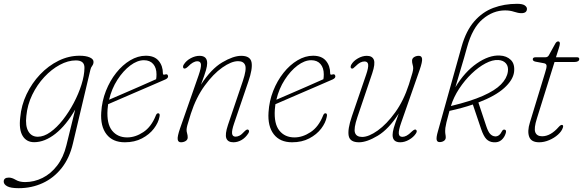

<svg xmlns="http://www.w3.org/2000/svg" viewBox="-78 -738 3056 1006"><path d="M304 14Q286.5 90 245.2 142.2Q204 194.5 146 221.2Q88 248 20 248Q-22 248 -40.2 238Q-58.5 228 -58.5 213.5Q-58.5 192.5 -31.5 192.5Q-15.5 192.5 4.2 204.2Q24 216 53.5 216Q101 216 144.8 194.2Q188.5 172.5 221.5 129.5Q254.5 86.5 270 23L316 -164Q269 -82 212.8 -37.5Q156.5 7 101 7Q60.5 7 40.5 -26.2Q20.5 -59.5 28 -122.5Q33.5 -186 61.2 -244.2Q89 -302.5 132.2 -348Q175.5 -393.5 228.8 -419.8Q282 -446 339 -446Q372.5 -446 392.2 -437.2Q412 -428.5 412 -414Q412 -402 405 -393Q398 -384 395.5 -372ZM60 -130.5Q54 -78 70.5 -49.8Q87 -21.5 120 -21.5Q152 -21.5 186 -45.8Q220 -70 251.5 -110.2Q283 -150.5 308.2 -198.2Q333.5 -246 348.8 -294.2Q364 -342.5 364.5 -382Q365.5 -421.5 319.5 -421.5Q278.5 -421.5 235.2 -398.2Q192 -375 154.2 -334.5Q116.5 -294 91 -241.5Q65.5 -189 60 -130.5Z M757.5 -125.5Q751.5 -94.5 728.2 -64Q705 -33.5 666.2 -13Q627.5 7.5 576 7.5Q512.5 7.5 480 -34.5Q447.5 -76.5 452.5 -150Q456 -208.5 477 -261.8Q498 -315 531 -356.5Q564 -398 604.2 -422Q644.5 -446 686 -446Q731 -446 753.2 -419.5Q775.5 -393 775.5 -353.5Q775.5 -344 786 -347.5Q800.5 -352.5 802.5 -339.5Q804 -329 789 -322Q755 -307 710.8 -288Q666.5 -269 622 -249.8Q577.5 -230.5 541.5 -215Q505.5 -199.5 488.5 -192Q486.5 -178 485.5 -164Q480.5 -89.5 509.2 -53.8Q538 -18 588.5 -18Q631 -18 673 -45.8Q715 -73.5 738.5 -133Q743 -144.5 750.5 -144.5Q762 -144.5 757.5 -125.5ZM676 -422.5Q641.5 -422.5 604.5 -394.8Q567.5 -367 537.2 -320Q507 -273 493.5 -215.5Q517.5 -226 560.8 -244.5Q604 -263 652.2 -284.2Q700.5 -305.5 740 -323Q742 -333 742 -348.5Q742 -382.5 724.8 -402.5Q707.5 -422.5 676 -422.5Z M885 -379.5Q881 -382 881 -388Q881 -394 885 -400Q898.5 -421 921.8 -433.2Q945 -445.5 967.5 -445.5Q1007.5 -445.5 1007.5 -407Q1007.5 -392.5 1001.2 -370.2Q995 -348 975 -294.5Q1028.5 -377 1086.5 -411.2Q1144.5 -445.5 1186 -445.5Q1233.5 -445.5 1240 -411.5Q1246.5 -377.5 1223 -310L1148.5 -91Q1136 -54.5 1138 -38.2Q1140 -22 1156.5 -22Q1166.5 -22 1177.2 -27.5Q1188 -33 1203 -49.5Q1215.5 -62.5 1222.5 -58.5Q1231 -53 1223.5 -40Q1208.5 -16.5 1187.8 -4.5Q1167 7.5 1145 7.5Q1116 7.5 1108 -13.2Q1100 -34 1116.5 -83.5L1194.5 -314Q1214.5 -373.5 1206.8 -395.5Q1199 -417.5 1169.5 -417.5Q1134.5 -417.5 1087 -384.2Q1039.5 -351 994.5 -289.2Q949.5 -227.5 922 -142.5Q907.5 -97 903.5 -81.5Q899.5 -66 899.5 -58Q899.5 -48.5 902.5 -38.8Q905.5 -29 905.5 -18Q905.5 -6 894.8 0.8Q884 7.5 870 7.5Q855 7.5 853 -8Q851 -23.5 865.5 -65.5L962.5 -343Q976.5 -383.5 975 -400.2Q973.5 -417 956 -417Q934 -417 907.5 -389.5Q893 -375.5 885 -379.5Z M1634 -125.5Q1628 -94.5 1604.8 -64Q1581.5 -33.5 1542.8 -13Q1504 7.5 1452.5 7.5Q1389 7.5 1356.5 -34.5Q1324 -76.5 1329 -150Q1332.5 -208.5 1353.5 -261.8Q1374.5 -315 1407.5 -356.5Q1440.5 -398 1480.8 -422Q1521 -446 1562.5 -446Q1607.5 -446 1629.8 -419.5Q1652 -393 1652 -353.5Q1652 -344 1662.5 -347.5Q1677 -352.5 1679 -339.5Q1680.5 -329 1665.5 -322Q1631.5 -307 1587.2 -288Q1543 -269 1498.5 -249.8Q1454 -230.5 1418 -215Q1382 -199.5 1365 -192Q1363 -178 1362 -164Q1357 -89.5 1385.8 -53.8Q1414.5 -18 1465 -18Q1507.5 -18 1549.5 -45.8Q1591.5 -73.5 1615 -133Q1619.5 -144.5 1627 -144.5Q1638.5 -144.5 1634 -125.5ZM1552.5 -422.5Q1518 -422.5 1481 -394.8Q1444 -367 1413.8 -320Q1383.5 -273 1370 -215.5Q1394 -226 1437.2 -244.5Q1480.5 -263 1528.8 -284.2Q1577 -305.5 1616.5 -323Q1618.5 -333 1618.5 -348.5Q1618.5 -382.5 1601.2 -402.5Q1584 -422.5 1552.5 -422.5Z M2101 -58.5Q2110 -52.5 2101.5 -39Q2088.5 -19 2065.2 -5.8Q2042 7.5 2019 7.5Q1979 7.5 1979 -31Q1979 -45.5 1985.2 -67.8Q1991.5 -90 2011.5 -143.5Q1958.5 -61 1901.2 -26.8Q1844 7.5 1803 7.5Q1755.5 7.5 1749 -26.5Q1742.5 -60.5 1765.5 -128L1840.5 -347Q1853 -383.5 1851 -399.8Q1849 -416 1832 -416Q1821 -416 1810 -410.5Q1799 -405 1785 -391Q1777.5 -383.5 1772.8 -380.2Q1768 -377 1763 -379.5Q1759 -382 1759.2 -387.8Q1759.5 -393.5 1762.5 -399Q1773.5 -418.5 1797 -432Q1820.5 -445.5 1844 -445.5Q1872.5 -445.5 1880.8 -424.8Q1889 -404 1872.5 -354.5L1794.5 -124Q1774.5 -64.5 1782 -42.5Q1789.5 -20.5 1819.5 -20.5Q1854 -20.5 1901 -54Q1948 -87.5 1992.5 -149Q2037 -210.5 2064.5 -295.5Q2079 -341 2083 -356.5Q2087 -372 2087 -380.5Q2087 -389.5 2084 -399.2Q2081 -409 2081 -420Q2081 -432 2091.8 -438.8Q2102.5 -445.5 2116.5 -445.5Q2131.5 -445.5 2133.5 -430Q2135.5 -414.5 2121 -372.5L2024 -95Q2010 -55 2011.5 -38Q2013 -21 2030.5 -21Q2040.5 -21 2052.2 -27Q2064 -33 2080 -49Q2094.5 -62.5 2101 -58.5Z M2572 -40.5Q2565.5 -18.5 2549.5 -4.5Q2533.5 9.5 2508.5 7.5Q2485.5 6 2470.5 -9.2Q2455.5 -24.5 2442.5 -63L2399.5 -190.5Q2344 -171.5 2277 -157Q2266 -117.5 2261.2 -97.2Q2256.5 -77 2255.5 -67.8Q2254.5 -58.5 2254.5 -52Q2254.5 -40.5 2256 -33.2Q2257.5 -26 2257.5 -17.5Q2257.5 -6.5 2248 0Q2238.5 6.5 2225.5 6.5Q2212 6.5 2209.8 -6.2Q2207.5 -19 2216.5 -50L2340.5 -493.5Q2364 -577 2407 -626.2Q2450 -675.5 2507.2 -696.8Q2564.5 -718 2631 -718Q2660 -718 2671.5 -709.8Q2683 -701.5 2683 -692Q2683 -669 2653.5 -669Q2637.5 -669 2616 -676.2Q2594.5 -683.5 2568.5 -683.5Q2505.5 -683.5 2451.2 -638Q2397 -592.5 2369 -490Q2353.5 -433 2337.2 -379.8Q2321 -326.5 2308 -281Q2356.5 -361.5 2420.5 -405.8Q2484.5 -450 2541 -447Q2576.5 -445.5 2598.5 -424Q2620.5 -402.5 2615.5 -360.5Q2610 -318.5 2563.8 -276.8Q2517.5 -235 2428.5 -201L2470 -76.5Q2480 -46.5 2491 -35.5Q2502 -24.5 2515.5 -23.5Q2538 -21.5 2552.5 -51Q2557.5 -61 2567 -58.5Q2576.5 -56 2572 -40.5ZM2533 -423.5Q2503 -425.5 2466 -406Q2429 -386.5 2393 -352Q2357 -317.5 2328 -273.5Q2299 -229.5 2284.5 -182.5Q2388.5 -207.5 2452.2 -235.8Q2516 -264 2547 -295.8Q2578 -327.5 2583 -362.5Q2587 -389.5 2573 -405.8Q2559 -422 2533 -423.5Z M2773 -406.5 2727.5 -415Q2713.5 -418 2713.5 -427.5Q2713.5 -438 2729 -438H2780Q2791.5 -438 2797.5 -448L2831.5 -509.5Q2838 -521 2846.5 -521Q2855.5 -521 2855.5 -509.5Q2855.5 -505.5 2853.8 -498.8Q2852 -492 2849.5 -483.5L2835 -438H2945Q2957 -438 2957 -429Q2957 -413 2929.5 -413H2827.5L2735.5 -118.5Q2718.5 -65.5 2726.8 -44.8Q2735 -24 2762.5 -24Q2807 -24 2850 -73.5Q2860.5 -85 2867.5 -83.5Q2875.5 -81.5 2871 -68.5Q2865 -50 2845.5 -32.5Q2826 -15 2799.5 -3.8Q2773 7.5 2747 7.5Q2705.5 7.5 2694.8 -21.2Q2684 -50 2698.5 -96.5L2778 -357Q2786.5 -383 2785.8 -393.5Q2785 -404 2773 -406.5Z"/></svg>

Font: Fraunces 72pt SuperSoft Thin
Style: Italic
Weight: 100
Italic angle: -16°
Version: Version 1.000;[b76b70a41]